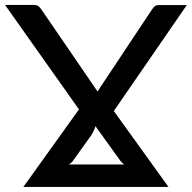

<svg xmlns="http://www.w3.org/2000/svg" viewBox="-39 -740 760 760"><path d="M273.5 -307 53.5 0H628L411.5 -300.5L700.5 -720H589C583.3 -720 578.5 -718.6 574.5 -715.8C570.5 -712.9 566.7 -708.7 563 -703L347 -378L124.5 -703C120.2 -709 116.1 -713.4 112.2 -716.2C108.4 -719.1 102.3 -720.5 94 -720.5H-19ZM339 -240.5 436 -105.5C438.3 -102.2 440.9 -99.2 443.7 -96.5C446.6 -93.8 449.5 -91.3 452.5 -89H233.5C236.5 -90.7 239.2 -92.6 241.7 -94.7C244.2 -96.9 246.5 -99.2 248.5 -101.5L314.5 -194C320.2 -201 325 -208.4 329 -216.2C333 -224.1 336.3 -232.2 339 -240.5Z"/></svg>

Font: Lato Semibold
Style: Regular
Weight: 600
Designer: Lukasz Dziedzic
Foundry: tyPoland Lukasz Dziedzic
Version: Version 2.006; 2014-01-15